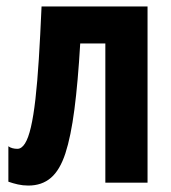

<svg xmlns="http://www.w3.org/2000/svg" viewBox="-20 -567 531 596"><path d="M438 0H307V-432H229Q222 -312 211 -227.5Q200 -143 183 -91Q166 -39 138 -15Q110 9 68 9Q51 9 35.5 5.5Q20 2 6 -3V-113Q11 -109 18.5 -107Q26 -105 34 -105Q47 -105 57.5 -121.5Q68 -138 76 -172.5Q84 -207 90 -259.5Q96 -312 100.5 -383.5Q105 -455 109 -547H438Z"/></svg>

Font: Noto Sans Display ExtraCondensed
Style: Bold
Weight: 700
Width: 2
Designer: Monotype Design Team
Foundry: Monotype Imaging Inc.
Version: Version 2.003